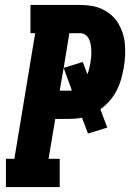

<svg xmlns="http://www.w3.org/2000/svg" viewBox="-20 -755 540 775"><path d="M4 0V-114H38L122 -621H103V-735H302Q326 -735 348.5 -731.5Q371 -728 391.5 -718.5Q412 -709 428.5 -695Q445 -681 456.5 -662Q468 -643 475 -622Q482 -601 484 -578Q486 -555 485 -531.5Q484 -508 480 -485Q476 -461 469.5 -437.5Q463 -414 451.5 -391Q440 -368 423 -348.5Q406 -329 385 -314L413 -240L335 -216L311 -280Q297 -277 283.5 -276Q270 -275 256 -275H203L176 -114H221V0ZM333 -455Q337 -466 340 -478Q343 -490 345 -502Q347 -514 348 -526.5Q349 -539 348.5 -551.5Q348 -564 346 -575.5Q344 -587 339 -597.5Q334 -608 324.5 -614.5Q315 -621 302 -621H260L237 -481L314 -505ZM256 -389Q259 -389 263 -389Q267 -389 270 -390L237 -481L221 -389Z"/></svg>

Font: Iosevka Slab Heavy Oblique
Style: Regular
Weight: 900
Italic angle: -9°
Monospace: yes
Designer: Belleve Invis
Foundry: Belleve Invis
Version: Version 11.1.1; ttfautohint (v1.8.3)